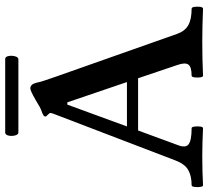

<svg xmlns="http://www.w3.org/2000/svg" viewBox="-54 -766 820 757"><g transform="rotate(-90 356.5 -387.0)"><path d="M5 3Q0 3 -1.5 -8Q-3 -19 -1.5 -30.5Q0 -42 5 -42Q42 -42 65.5 -55.5Q89 -69 103 -106L284 -579Q290 -594 290 -598Q290 -603 283 -609Q276 -615 276 -619Q276 -626 293 -632Q301 -634 314 -641Q327 -648 343 -658Q378 -678 387 -678Q403 -678 409 -655Q411 -644 417.5 -623.5Q424 -603 434 -575L602 -99Q613 -68 636.5 -55Q660 -42 701 -42Q707 -42 708.5 -30.5Q710 -19 708.5 -8Q707 3 701 3Q635 0 569 0Q503 0 437 3Q432 3 430.5 -8Q429 -19 430.5 -30.5Q432 -42 437 -42Q472 -42 481 -55Q490 -68 479 -99L427 -253H221L164 -98Q151 -66 166.5 -54Q182 -42 230 -42Q235 -42 236.5 -30.5Q238 -19 236.5 -8Q235 3 230 3Q173 0 118 0Q62 0 5 3ZM237 -297H412L332 -532H323ZM213 -725Q205 -725 201.5 -738Q198 -751 201 -764Q204 -777 213 -777H503Q512 -777 514.5 -764Q517 -751 513.5 -738Q510 -725 501 -725Z"/></g></svg>

Font: Junicode
Style: Bold
Weight: 700
Designer: Peter S. Baker
Version: Version 2.100; ttfautohint (v1.8.4)